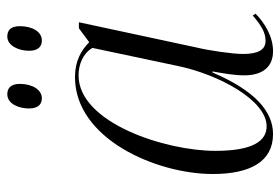

<svg xmlns="http://www.w3.org/2000/svg" viewBox="-144 -632 786 539"><g transform="rotate(-90 249.5 -363.0)"><path d="M405 -639C429 -639 445 -665 445 -701C445 -726 434 -736 416 -736C390 -736 376 -704 376 -675C376 -649 388 -639 405 -639ZM243 -639C266 -639 283 -665 283 -701C283 -726 271 -736 254 -736C227 -736 214 -704 214 -675C214 -649 226 -639 243 -639ZM142 10C205 10 264 -40 315 -160H318C312 -128 307 -97 307 -71C307 -20 330 10 375 10C416 10 455 -14 480 -39L475 -47C448 -24 428 -11 404 -11C378 -11 367 -33 367 -74C367 -105 377 -171 385 -204L456 -535H439L400 -506C378 -528 348 -546 302 -546C129 -546 30 -318 30 -159C30 -54 65 10 142 10ZM164 -8C123 -8 95 -46 95 -152C95 -293 174 -536 307 -536C338 -536 369 -523 384 -497L333 -256C309 -142 237 -8 164 -8Z"/></g></svg>

Font: Noto Serif Display SemiCondensed Light
Style: Italic
Weight: 300
Width: 4
Italic angle: -12°
Designer: Monotype Design Team
Foundry: Monotype Imaging Inc.
Version: Version 2.009